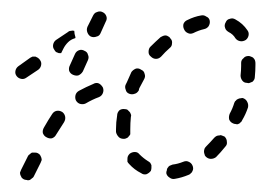

<svg xmlns="http://www.w3.org/2000/svg" viewBox="-20 -297 469 336"><path d="M53 -17Q53 -19 52 -22Q51 -24 50 -26Q48 -28 46 -29Q44 -30 41 -30Q39 -30 36 -30Q34 -29 32 -27Q30 -26 29 -24Q22 -10 17 0Q16 3 15 5Q15 8 16 10Q17 12 18 14Q20 16 22 17Q25 18 27 18Q29 19 32 18Q34 17 36 15Q38 14 39 12Q44 2 51 -12Q52 -14 53 -17ZM277 -7Q275 -6 274 -4Q272 -2 272 1Q271 3 271 6Q272 11 277 14Q281 17 286 16Q298 14 310 9Q313 8 314 6Q316 5 317 2Q318 0 318 -2Q318 -5 317 -7Q315 -12 310 -14Q306 -16 301 -14Q291 -10 282 -9Q279 -8 277 -7ZM216 -31Q211 -31 207 -28Q205 -26 204 -24Q203 -22 203 -19Q203 -17 203 -14Q204 -12 206 -10Q215 0 227 6Q231 9 236 8Q241 6 244 2Q245 -1 245 -3Q245 -6 245 -8Q244 -10 243 -12Q241 -14 239 -15Q231 -20 224 -27Q221 -31 216 -31ZM338 -37Q337 -34 337 -32Q337 -29 338 -27Q338 -25 340 -23Q344 -19 349 -19Q354 -19 358 -22Q366 -30 374 -40Q378 -44 377 -49Q377 -54 373 -58Q371 -59 368 -60Q366 -61 364 -60Q361 -60 359 -59Q357 -58 355 -56Q348 -48 341 -41Q339 -39 338 -37ZM209 -92Q210 -95 209 -97Q208 -100 207 -101Q205 -103 203 -105Q201 -106 199 -106Q193 -107 189 -104Q185 -100 185 -95Q183 -83 183 -71Q183 -68 183 -66Q184 -61 188 -57Q191 -54 197 -54Q199 -54 201 -55Q204 -56 205 -58Q207 -60 208 -62Q208 -65 208 -67Q208 -69 208 -71Q208 -82 209 -92ZM94 -93Q93 -98 89 -101Q84 -104 79 -103Q74 -102 71 -97Q65 -88 57 -74Q54 -69 55 -64Q57 -59 61 -57Q66 -54 71 -55Q76 -57 78 -61Q86 -74 92 -83Q95 -88 94 -93ZM381 -88Q383 -83 388 -81Q390 -80 392 -80Q395 -79 397 -80Q400 -81 401 -83Q403 -84 404 -87Q410 -97 414 -109Q415 -114 413 -118Q411 -123 406 -125Q404 -126 401 -125Q399 -125 397 -124Q394 -123 393 -121Q391 -120 390 -117Q387 -107 382 -98Q380 -93 381 -88ZM160 -134Q162 -139 160 -144Q157 -149 153 -151Q148 -153 143 -150Q131 -145 118 -138Q113 -135 112 -130Q111 -125 113 -121Q116 -116 121 -115Q126 -114 130 -116Q142 -123 153 -127Q158 -129 160 -134ZM224 -143Q224 -143 224 -143Q228 -151 232 -158Q235 -163 233 -168Q232 -173 227 -175Q223 -178 218 -177Q213 -175 210 -171Q206 -162 202 -153Q201 -151 200 -149Q198 -145 200 -140Q201 -135 206 -133Q211 -131 216 -133Q220 -134 223 -139Q223 -141 224 -143Q224 -143 224 -143ZM401 -165Q401 -160 404 -156Q407 -152 412 -152Q415 -151 417 -152Q420 -153 422 -154Q424 -156 425 -158Q426 -160 426 -163Q427 -173 427 -183V-187Q427 -189 426 -192Q425 -194 423 -196Q422 -197 419 -198Q417 -199 415 -199Q409 -199 406 -195Q402 -192 402 -187V-182Q402 -174 401 -165ZM52 -183Q53 -188 50 -192Q49 -194 46 -196Q44 -197 42 -198Q39 -198 37 -198Q35 -197 33 -196L12 -181Q8 -178 7 -173Q6 -168 9 -164Q12 -160 17 -159Q22 -158 26 -161L47 -175Q51 -178 52 -183ZM101 -173Q103 -168 108 -166Q113 -164 117 -165Q122 -167 125 -172L134 -192Q136 -197 134 -201Q133 -206 128 -208Q123 -211 118 -209Q113 -207 111 -202L102 -182Q100 -178 101 -173ZM281 -221Q282 -226 278 -230Q277 -232 275 -233Q272 -235 270 -235Q267 -235 265 -234Q263 -233 261 -232Q252 -224 243 -215Q240 -212 240 -206Q240 -201 244 -198Q248 -194 253 -194Q258 -194 262 -198Q269 -206 277 -213Q281 -216 281 -221ZM99 -223Q104 -228 111 -230Q112 -230 112 -231Q112 -232 112 -232Q110 -238 110 -243Q107 -244 104 -243Q101 -243 99 -241L78 -227Q74 -224 73 -219Q72 -214 75 -210Q76 -208 78 -206Q80 -205 83 -204Q84 -204 85 -204Q86 -204 87 -204L91 -212Q94 -218 99 -223ZM400 -225Q405 -224 410 -227Q414 -230 415 -235Q416 -240 413 -244Q405 -256 392 -263Q387 -266 382 -264Q377 -263 375 -258Q372 -253 374 -248Q375 -244 380 -241Q388 -237 392 -230Q395 -226 400 -225ZM133 -240Q135 -235 139 -233Q144 -231 149 -233Q154 -234 156 -239L165 -259Q168 -264 166 -269Q164 -274 159 -276Q157 -277 155 -277Q152 -277 150 -276Q147 -275 146 -274Q144 -272 143 -270L133 -250Q131 -245 133 -240ZM345 -251Q348 -256 347 -261Q346 -266 341 -268Q337 -271 332 -270Q320 -268 308 -262Q303 -260 301 -255Q300 -250 302 -246Q304 -241 309 -239Q313 -237 318 -239Q328 -244 337 -246Q342 -247 345 -251Z"/></svg>

Font: FRB American Cursive Guidelines Dashed
Style: Italic
Weight: 400
Italic angle: -25°
Version: Version 2.0;Modular Font Editor K font №1